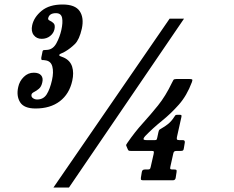

<svg xmlns="http://www.w3.org/2000/svg" viewBox="-20 -783 1040 853"><path d="M61 -396.5Q66.5 -422.5 85.5 -441.2Q104.5 -460 130 -460Q153 -460 162.8 -448.2Q172.5 -436.5 168 -417.5Q164 -398 153 -388.8Q142 -379.5 131.8 -374.5Q121.5 -369.5 120 -363Q118 -353 126.2 -347Q134.5 -341 145 -341Q173 -341 187.5 -364Q202 -387 211 -427Q219 -463 212.5 -487.5Q206 -512 181.5 -515Q172.5 -516.5 167.5 -516.2Q162.5 -516 163.5 -527.5L168 -549.5Q169 -560.5 175.2 -560.5Q181.5 -560.5 190.5 -561.5Q216.5 -564 231.2 -592Q246 -620 252.5 -649.5Q260 -683 255.8 -703.8Q251.5 -724.5 228.5 -724.5Q199 -724.5 194 -702Q192.5 -695 201.2 -691.2Q210 -687.5 218 -679.8Q226 -672 222 -653Q218 -635 202.5 -622.8Q187 -610.5 165 -610.5Q142.5 -610.5 129.8 -627.2Q117 -644 123 -671Q131 -707 165 -735Q199 -763 258 -763Q314 -763 334 -733.5Q354 -704 343.5 -655.5Q332.5 -607 312.8 -587.5Q293 -568 271 -555Q260.5 -548.5 252.5 -545.8Q244.5 -543 243.5 -539Q242.5 -535 248.5 -533.2Q254.5 -531.5 264 -527Q292 -514 300.5 -486.8Q309 -459.5 301 -424Q288 -365.5 245.8 -333.2Q203.5 -301 138 -301Q86.5 -301 69.2 -329Q52 -357 61 -396.5ZM733.5 -700H797.5L286.5 50H217.5ZM764.5 -19 760.5 7Q759 18 747.5 18H618Q610 18 607.5 16.2Q605 14.5 606 6L610 -18.5Q611.5 -30 623.5 -30H636Q643 -30 645.5 -32Q648 -34 649.5 -41.5L662.5 -98.5Q664.5 -108.5 663 -110.5Q661.5 -112.5 652.5 -112.5H562Q554 -112.5 551.8 -114Q549.5 -115.5 547.5 -120L542 -133Q539.5 -137.5 540.8 -140.2Q542 -143 546 -148.5Q579 -196.5 613.8 -234.8Q648.5 -273 682 -314.5Q715.5 -356 744 -415.5Q748 -423.5 750.5 -427.8Q753 -432 764 -432H821Q831.5 -432 833.8 -429.8Q836 -427.5 832.5 -418Q810 -358 774.5 -318Q739 -278 699.2 -246Q659.5 -214 625 -178.5Q618.5 -171.5 617.5 -166Q616.5 -160.5 632 -160.5H667.5Q674 -160.5 675.5 -162.5Q677 -164.5 678.5 -171L684 -196.5Q686 -205.5 688.8 -207.2Q691.5 -209 697.5 -212.5Q712 -220.5 726.8 -232.2Q741.5 -244 754 -263.5Q756.5 -268 758.8 -270.5Q761 -273 767 -273H778Q784.5 -273 785.8 -271.2Q787 -269.5 786 -263.5L766.5 -176Q764.5 -168 766 -164.2Q767.5 -160.5 776 -160.5H792Q802.5 -160.5 801 -149.5L797 -125.5Q796 -117 793.2 -114.8Q790.5 -112.5 782 -112.5H765.5Q757.5 -112.5 754.2 -110Q751 -107.5 749.5 -99.5L737 -43Q735 -34.5 736.8 -32.2Q738.5 -30 747.5 -30H753.5Q761 -30 763.2 -28.2Q765.5 -26.5 764.5 -19Z"/></svg>

Font: Besley* Condensed
Style: Bold Italic
Weight: 700
Width: 3
Italic angle: -13°
Designer: Owen Earl
Foundry: indestructible type*
Version: Version 3.000; ttfautohint (v1.8.3)